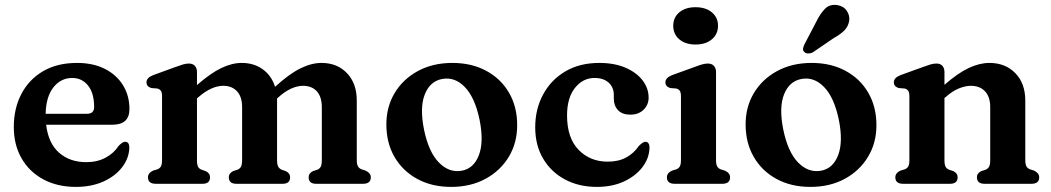

<svg xmlns="http://www.w3.org/2000/svg" viewBox="-20 -739 4226 772"><path d="M500.5 -300.5Q500.5 -237.5 432 -237.5H165.5Q174.5 -162.5 217.8 -124.8Q261 -87 327 -87Q371 -87 404.5 -105Q438 -123 456.5 -152Q473.5 -169.5 483.5 -169Q500.5 -168.5 500 -144Q498.5 -102.5 471.2 -66.8Q444 -31 396 -9.2Q348 12.5 285 12.5Q210.5 12.5 154.2 -17.8Q98 -48 66.8 -102.2Q35.5 -156.5 35.5 -228.5Q35.5 -303 66 -361.2Q96.5 -419.5 153.2 -452.8Q210 -486 289.5 -486Q354.5 -486 401.8 -462Q449 -438 474.8 -396Q500.5 -354 500.5 -300.5ZM270.5 -425.5Q224.5 -425.5 194.8 -387.8Q165 -350 163.5 -281.5H329.5Q358.5 -281.5 358.5 -308.5Q358.5 -364.5 334 -395Q309.5 -425.5 270.5 -425.5Z M772 -449.5V-397Q827 -445 870 -465.5Q913 -486 951.5 -486Q1001.5 -486 1036.8 -460.2Q1072 -434.5 1086 -390Q1143 -442 1187.8 -464Q1232.5 -486 1272.5 -486Q1336 -486 1375.2 -444.8Q1414.5 -403.5 1414.5 -335V-96Q1414.5 -78 1419.5 -69.8Q1424.5 -61.5 1434.5 -58L1450 -53Q1471 -43 1471 -26Q1471 0 1439.5 0H1251Q1221 0 1221 -26.5Q1221 -42.5 1238.5 -51L1255.5 -56.5Q1265 -60 1269.5 -68.5Q1274 -77 1274 -96V-307.5Q1274 -350 1253.8 -372Q1233.5 -394 1198.5 -394Q1176 -394 1150.8 -382.8Q1125.5 -371.5 1098.5 -347L1094 -343Q1094 -339 1094 -335V-96Q1094 -77 1098.8 -68.8Q1103.5 -60.5 1113 -56.5L1129 -51Q1146.5 -42.5 1146.5 -26.5Q1146.5 0 1116.5 0H930.5Q900 0 900 -26.5Q900 -42.5 917.5 -51L934.5 -56.5Q944 -60 948.8 -68.5Q953.5 -77 953.5 -96V-307.5Q953.5 -350 933 -372Q912.5 -394 877.5 -394Q855 -394 830 -383Q805 -372 778 -348.5L772 -343.5V-95.5Q772 -76.5 776.5 -68.2Q781 -60 791 -56.5L807 -51Q824.5 -42.5 824.5 -26.5Q824.5 0 794.5 0H606.5Q575 0 575 -26Q575 -43.5 595.5 -53L612.5 -58Q622 -61.5 626.8 -69.5Q631.5 -77.5 631.5 -95.5V-352Q631.5 -367.5 626.8 -374Q622 -380.5 613 -383L588.5 -385Q569 -391 569 -408Q569 -426.5 596 -437L684 -469Q703 -476 715.5 -479.8Q728 -483.5 739.5 -483.5Q755 -483.5 763.5 -474.2Q772 -465 772 -449.5Z M1799 -486Q1876.5 -486 1935.2 -454.2Q1994 -422.5 2026.8 -366Q2059.5 -309.5 2059.5 -235.5Q2059.5 -164.5 2025.8 -108.5Q1992 -52.5 1932.2 -20Q1872.5 12.5 1794 12.5Q1716.5 12.5 1657.8 -19.5Q1599 -51.5 1566.2 -108Q1533.5 -164.5 1533.5 -239Q1533.5 -309.5 1567 -365.2Q1600.5 -421 1660.5 -453.5Q1720.5 -486 1799 -486ZM1836.5 -52.5Q1885 -61.5 1905.5 -115Q1926 -168.5 1908.5 -256.5Q1890 -346.5 1849.2 -388.8Q1808.5 -431 1758 -421.5Q1709 -412.5 1688 -359.5Q1667 -306.5 1685 -217.5Q1703.5 -127.5 1744.8 -85.5Q1786 -43.5 1836.5 -52.5Z M2588 -346.5Q2588 -317.5 2567.8 -297.8Q2547.5 -278 2514.5 -278Q2482 -278 2465 -296Q2448 -314 2448 -342.5V-357.5Q2448 -388 2427.2 -406.8Q2406.5 -425.5 2370.5 -425.5Q2323.5 -425.5 2291.8 -385.5Q2260 -345.5 2260 -275Q2260 -184.5 2306.2 -136.8Q2352.5 -89 2423.5 -89Q2467.5 -89 2498.5 -106.2Q2529.5 -123.5 2548.5 -152Q2565.5 -169 2575 -169Q2592 -168.5 2591.5 -143.5Q2590 -102 2562.8 -66.5Q2535.5 -31 2488.5 -9.2Q2441.5 12.5 2380 12.5Q2307.5 12.5 2251.5 -17.5Q2195.5 -47.5 2163.8 -101.2Q2132 -155 2132 -227Q2132 -300.5 2163.8 -359.2Q2195.5 -418 2253.2 -452Q2311 -486 2389.5 -486Q2450.5 -486 2495 -466.8Q2539.5 -447.5 2563.8 -415.8Q2588 -384 2588 -346.5Z M2776.5 -560Q2736 -560 2711.5 -580.8Q2687 -601.5 2687 -635.5Q2687 -669 2711.5 -689.5Q2736 -710 2776.5 -710Q2817.5 -710 2842.2 -689.5Q2867 -669 2867 -635.5Q2867 -601.5 2842.2 -580.8Q2817.5 -560 2776.5 -560ZM2859 -449.5V-95.5Q2859 -77.5 2864 -69.5Q2869 -61.5 2878 -58L2894.5 -53Q2915.5 -43.5 2915.5 -26Q2915.5 0 2884 0H2693Q2661.5 0 2661.5 -26Q2661.5 -43.5 2682 -53L2699 -58Q2708.5 -61.5 2713.2 -69.5Q2718 -77.5 2718 -95.5V-352Q2718 -367.5 2713.2 -374Q2708.5 -380.5 2699.5 -383L2675 -385Q2655.5 -391 2655.5 -408Q2655.5 -426.5 2682.5 -437L2771 -469Q2790.5 -476.5 2803 -480Q2815.5 -483.5 2826 -483.5Q2842 -483.5 2850.5 -474.2Q2859 -465 2859 -449.5Z M3243.5 -486Q3321 -486 3379.8 -454.2Q3438.5 -422.5 3471.2 -366Q3504 -309.5 3504 -235.5Q3504 -164.5 3470.2 -108.5Q3436.5 -52.5 3376.8 -20Q3317 12.5 3238.5 12.5Q3161 12.5 3102.2 -19.5Q3043.5 -51.5 3010.8 -108Q2978 -164.5 2978 -239Q2978 -309.5 3011.5 -365.2Q3045 -421 3105 -453.5Q3165 -486 3243.5 -486ZM3281 -52.5Q3329.5 -61.5 3350 -115Q3370.5 -168.5 3353 -256.5Q3334.5 -346.5 3293.8 -388.8Q3253 -431 3202.5 -421.5Q3153.5 -412.5 3132.5 -359.5Q3111.5 -306.5 3129.5 -217.5Q3148 -127.5 3189.2 -85.5Q3230.5 -43.5 3281 -52.5ZM3262 -651.5Q3278.5 -685 3297.5 -704Q3316.5 -723 3346.5 -718.5Q3372 -714.5 3384.8 -695.5Q3397.5 -676.5 3394.5 -655.5Q3391 -633.5 3375.8 -617.5Q3360.5 -601.5 3332.5 -586L3247.5 -528Q3239 -524 3229.5 -524Q3220 -524 3214.5 -529.5Q3207.5 -536 3209 -544.2Q3210.5 -552.5 3215 -561.5Z M3777.5 -449.5V-398Q3832 -445.5 3875.5 -465.8Q3919 -486 3958 -486Q4022.5 -486 4062.5 -444.8Q4102.5 -403.5 4102.5 -335V-96Q4102.5 -77.5 4107.5 -69.5Q4112.5 -61.5 4122 -58L4138 -53Q4158.5 -43 4158.5 -26Q4158.5 0 4127 0H3938.5Q3908 0 3908 -26.5Q3908 -42.5 3925.5 -51L3942.5 -56.5Q3952 -60 3956.8 -68.5Q3961.5 -77 3961.5 -96V-307.5Q3961.5 -350 3940.5 -372Q3919.5 -394 3883.5 -394Q3861 -394 3835 -383.2Q3809 -372.5 3782 -348.5L3777.5 -345V-95.5Q3777.5 -76.5 3782.2 -68.2Q3787 -60 3796.5 -56.5L3813 -51Q3830.5 -42.5 3830.5 -26.5Q3830.5 0 3800 0H3611.5Q3580 0 3580 -26Q3580 -43.5 3600.5 -53L3617.5 -58Q3627 -61.5 3631.8 -69.5Q3636.5 -77.5 3636.5 -95.5V-352Q3636.5 -367.5 3631.8 -374Q3627 -380.5 3618 -383L3593.5 -385Q3574 -391 3574 -408Q3574 -426.5 3601 -437L3689.5 -469Q3708.5 -476 3721 -479.8Q3733.5 -483.5 3745.5 -483.5Q3761 -483.5 3769.2 -474.2Q3777.5 -465 3777.5 -449.5Z"/></svg>

Font: Fraunces 9pt Soft SemiBold
Style: Regular
Weight: 600
Version: Version 1.000;[b76b70a41]